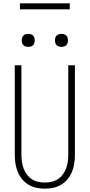

<svg xmlns="http://www.w3.org/2000/svg" viewBox="-20 -1128 540 1156"><path d="M250 8Q224 8 198.5 2.5Q173 -3 151 -16.5Q129 -30 112.5 -50Q96 -70 86.5 -94Q77 -118 73 -143.5Q69 -169 69 -195V-735H109V-195Q109 -174 112 -153.5Q115 -133 122 -114Q129 -95 141.5 -78Q154 -61 171.5 -49.5Q189 -38 209 -33.5Q229 -29 250 -29Q271 -29 291 -33.5Q311 -38 328.5 -49.5Q346 -61 358.5 -78Q371 -95 378 -114Q385 -133 388 -153.5Q391 -174 391 -195V-735H431V-195Q431 -169 427 -143.5Q423 -118 413.5 -94Q404 -70 387.5 -50Q371 -30 349 -16.5Q327 -3 301.5 2.5Q276 8 250 8ZM350 -846Q342 -846 334.5 -848Q327 -850 321 -856Q315 -862 313 -869.5Q311 -877 311 -885Q311 -893 313 -900.5Q315 -908 321 -914Q327 -920 334.5 -922Q342 -924 350 -924Q358 -924 365.5 -922Q373 -920 379 -914Q385 -908 387 -900.5Q389 -893 389 -885Q389 -877 387 -869.5Q385 -862 379 -856Q373 -850 365.5 -848Q358 -846 350 -846ZM150 -846Q142 -846 134.5 -848Q127 -850 121 -856Q115 -862 113 -869.5Q111 -877 111 -885Q111 -893 113 -900.5Q115 -908 121 -914Q127 -920 134.5 -922Q142 -924 150 -924Q158 -924 165.5 -922Q173 -920 179 -914Q185 -908 187 -900.5Q189 -893 189 -885Q189 -877 187 -869.5Q185 -862 179 -856Q173 -850 165.5 -848Q158 -846 150 -846ZM100 -1072V-1108H400V-1072Z"/></svg>

Font: Iosevka SS18 Extralight
Style: Regular
Weight: 200
Monospace: yes
Designer: Belleve Invis
Foundry: Belleve Invis
Version: Version 25.1.1; ttfautohint (v1.8.4)